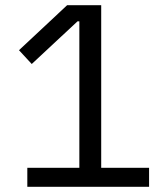

<svg xmlns="http://www.w3.org/2000/svg" viewBox="-20 -718 640 738"><path d="M85 0V-73H285V-636H278L102 -472L53 -525L238 -698H369V-73H553V0Z"/></svg>

Font: iA Writer Mono V
Style: Regular
Weight: 400
Designer: Mike Abbink, Paul van der Laan, Pieter van Rosmalen
Foundry: Bold Monday
Version: Version 2.000